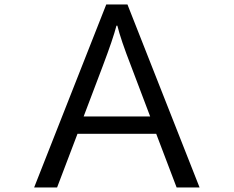

<svg xmlns="http://www.w3.org/2000/svg" viewBox="-20 -809 1040 854"><path d="M452.6 -789.1H546.9L867.7 24.9H765.6L674.8 -213.9H324.7L233.9 24.9H131.8ZM647.9 -291 563 -515.1Q516.6 -634.3 502 -694.8H498Q483.4 -637.7 437 -515.1L352.1 -291Z"/></svg>

Font: BIZ UDGothic
Style: Regular
Weight: 400
Monospace: yes
Designer: TypeBank Co., Ltd.
Foundry: Morisawa Inc.
Version: Version 1.05